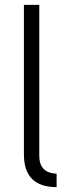

<svg xmlns="http://www.w3.org/2000/svg" viewBox="-20 -760 285 787"><path d="M78 -127V-740H141V-121Q141 -51 212 -48V7Q78 7 78 -127Z"/></svg>

Font: Oxanium Light
Style: Regular
Weight: 300
Designer: Severin Meyer
Version: Version 1.000